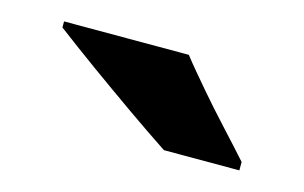

<svg xmlns="http://www.w3.org/2000/svg" viewBox="-38 -842 494 312"><g transform="rotate(15 209.0 -686.0)"><path d="M39.6 -755.9V-766.1H249.5Q257.8 -755.4 268.1 -743.2Q278.3 -731 290 -717.3Q310.1 -693.8 336.2 -665.5Q362.3 -637.2 377.4 -620.1V-606H250.5Q218.8 -627 181.2 -653.3Q143.6 -679.7 106.4 -706.5Q69.3 -733.4 39.6 -755.9Z"/></g></svg>

Font: Nokora Black
Style: Regular
Weight: 900
Designer: Danh Hong
Version: Version 8.000; ttfautohint (v1.8.3)